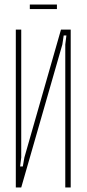

<svg xmlns="http://www.w3.org/2000/svg" viewBox="-20 -830 383 850"><path d="M293 -699V0H269V-633L274 -673H262L256 -633L74 0H50V-699H74V-133L69 -93H81L88 -133L250 -699ZM232 -790H112V-810H232Z"/></svg>

Font: Moniqa Thin Paragraph
Style: Regular
Weight: 100
Designer: Rajesh Rajput
Foundry: Rajesh Rajput
Version: Version 1.000